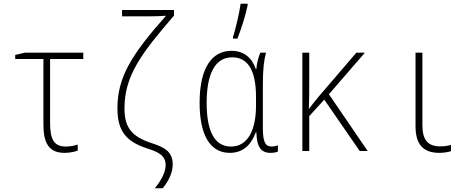

<svg xmlns="http://www.w3.org/2000/svg" viewBox="-20 -814 2540 1035"><path d="M328 10C355 10 384 4 399 -2V-35C381 -28 355 -24 335 -24C270 -24 250 -64 250 -152V-496H429V-530H114L62 -518V-496H214V-144C214 -46 241 10 328 10Z M814 201H857C889 161 911 118 911 72C911 -2 859 -22 793 -44C685 -80 651 -132 651 -230C651 -408 745 -529 918 -730V-760H638V-726H785C816 -726 846 -727 875 -729C687 -518 613 -396 613 -230C613 -107 660 -51 773 -14C829 4 873 22 873 76C873 115 847 162 814 201Z M1236 -614V-606H1260C1279 -655 1304 -730 1315 -786V-794H1277C1271 -745 1249 -655 1236 -614ZM1219 10C1300 10 1339 -46 1359 -101H1362C1364 -22 1387 10 1438 10C1455 10 1470 7 1478 3V-31C1468 -26 1454 -24 1445 -24C1411 -24 1397 -47 1397 -124V-356C1397 -443 1403 -490 1414 -530H1383C1372 -502 1364 -473 1362 -442H1359C1338 -504 1293 -540 1228 -540C1122 -540 1056 -448 1056 -260C1056 -85 1113 10 1219 10ZM1225 -24C1137 -24 1094 -106 1094 -259C1094 -418 1140 -505 1232 -505C1315 -505 1360 -436 1360 -293V-243C1360 -117 1318 -24 1225 -24Z M1610 0H1647V-188L1728 -277L1919 0H1962L1753 -306L1947 -530H1901L1695 -290C1678 -270 1664 -251 1647 -229H1645C1647 -283 1647 -327 1647 -381V-530H1610Z M2348 10C2371 10 2396 6 2411 1V-33C2396 -28 2374 -25 2354 -25C2289 -25 2257 -56 2257 -140V-530H2220V-133C2220 -34 2263 10 2348 10Z"/></svg>

Font: Noto Sans Mono ExtraCondensed ExtraLight
Style: Regular
Weight: 200
Width: 2
Designer: Monotype Design Team
Foundry: Monotype Imaging Inc.
Version: Version 2.014